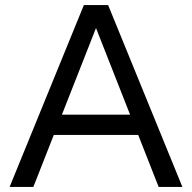

<svg xmlns="http://www.w3.org/2000/svg" viewBox="-20 -740 760 760"><path d="M312 -720H408L702 0H608L527 -206H193L112 0H18ZM495 -286 360 -629 225 -286Z"/></svg>

Font: Aspekta Variable
Style: Regular
Weight: 400
Designer: Ivo Dolenc
Version: Version 2.100